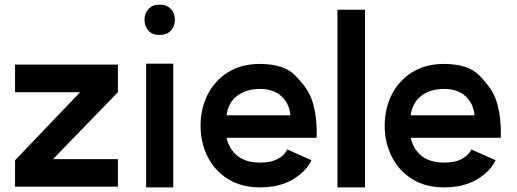

<svg xmlns="http://www.w3.org/2000/svg" viewBox="-20 -796 2234 829"><path d="M489 -398 209 -109H489V10H45V-104L326 -398H45V-517H489Z M728 -521V13H611V-521ZM669 -776Q700 -776 717.5 -757.5Q735 -739 735 -711Q735 -682 717.5 -663.5Q700 -645 669 -645Q638 -645 621 -663.5Q604 -682 604 -711Q604 -739 621.5 -757.5Q639 -776 669 -776Z M1102 -412Q1044 -412 1005 -383Q966 -354 958 -298H1234Q1229 -350 1194.5 -381Q1160 -412 1102 -412ZM1101 -520Q1206 -520 1255 -470Q1304 -420 1322 -377Q1338 -337 1343.5 -289.5Q1349 -242 1347 -201H958Q970 -151 1006 -122.5Q1042 -94 1102 -94Q1151 -94 1180.5 -110.5Q1210 -127 1220 -151L1325 -104Q1301 -55 1244 -21Q1187 13 1101 13Q1022 13 964.5 -23Q907 -59 876.5 -119.5Q846 -180 846 -253Q846 -327 876.5 -387.5Q907 -448 964.5 -484Q1022 -520 1101 -520Z M1556 -754V13H1437V-754Z M1897 -412Q1839 -412 1800 -383Q1761 -354 1753 -298H2029Q2024 -350 1989.5 -381Q1955 -412 1897 -412ZM1896 -520Q2001 -520 2050 -470Q2099 -420 2117 -377Q2133 -337 2138.5 -289.5Q2144 -242 2142 -201H1753Q1765 -151 1801 -122.5Q1837 -94 1897 -94Q1946 -94 1975.5 -110.5Q2005 -127 2015 -151L2120 -104Q2096 -55 2039 -21Q1982 13 1896 13Q1817 13 1759.5 -23Q1702 -59 1671.5 -119.5Q1641 -180 1641 -253Q1641 -327 1671.5 -387.5Q1702 -448 1759.5 -484Q1817 -520 1896 -520Z"/></svg>

Font: SUIT
Style: Bold
Weight: 700
Designer: Sunn Youn; Korean Glyphs from Source Han Sans (Sandoll Communications; Soo-young Jang, Joo-yeon Kang)
Foundry: Sunn
Version: Version 1.150